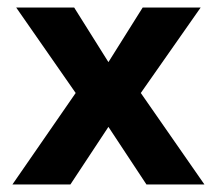

<svg xmlns="http://www.w3.org/2000/svg" viewBox="-20 -490 576 510"><path d="M13 0 181 -243 23 -470H177L268 -325L359 -470H513L354 -243L523 0H369L268 -153L167 0Z"/></svg>

Font: Gantari
Style: Bold
Weight: 700
Designer: Anugrah Pasau
Foundry: Lafontype
Version: Version 1.000; ttfautohint (v1.6)